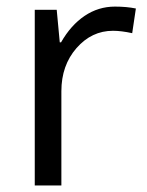

<svg xmlns="http://www.w3.org/2000/svg" viewBox="-20 -565 448 585"><path d="M330.1 -544.9Q365.7 -544.9 394 -539.1L382.8 -463.9Q349.6 -471.2 324.2 -471.2Q259.3 -471.2 213.1 -418.5Q167 -365.7 167 -287.1V0H85.9V-535.2H152.8L162.1 -436H166Q195.8 -488.3 237.8 -516.6Q279.8 -544.9 330.1 -544.9Z"/></svg>

Font: f1_56222 
Style: Regular
Weight: 400
Foundry: Ascender Corporation
Version: Version 1.10